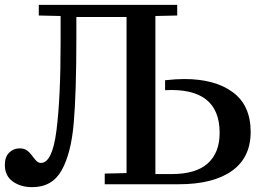

<svg xmlns="http://www.w3.org/2000/svg" viewBox="-20 -760 1084 792"><path d="M711 -696 621 -694V-42H689Q788 -42 837 -86Q886 -130 886 -212Q886 -400 661 -388V-429Q706 -434 740 -434Q867 -434 940.5 -379.5Q1014 -325 1014 -216Q1014 -110 936.5 -55Q859 0 718 0H412V-44L502 -46V-690H295V-604Q295 -376 284 -251Q273 -126 234 -57Q195 12 113 12Q65 12 32.5 -11.5Q0 -35 0 -80Q0 -113 18 -130.5Q36 -148 61 -148Q80 -148 92 -139Q104 -130 116 -113Q125 -101 132 -94.5Q139 -88 149 -88Q196 -88 213 -222.5Q230 -357 230 -581V-694L140 -696V-740H711Z"/></svg>

Font: Minipax
Style: Bold
Weight: 500
Designer: Raphaël Ronot, Igor Stepanchenko (Cyrillic)
Foundry: steppetype
Version: Version 1.002